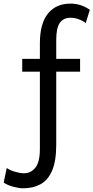

<svg xmlns="http://www.w3.org/2000/svg" viewBox="-113 -811 516 1061"><path d="M9.8 -415V-485.8H329.6V-415ZM383.3 -756.8 360.8 -683.6Q321.3 -712.9 275.9 -712.9Q237.8 -712.9 217.8 -685.1Q197.8 -657.2 197.8 -590.8Q197.8 -546.9 197.8 -499Q197.8 -451.2 197.8 -387.2Q197.8 -323.2 197.8 -232.7Q197.8 -142.1 197.8 -12.2Q197.8 78.6 175 131.6Q152.3 184.6 111.1 207Q69.8 229.5 14.2 229.5Q-6.3 229.5 -38.6 221.2Q-70.8 212.9 -92.8 197.8L-75.7 117.2Q-59.6 129.4 -30.8 137.9Q-2 146.5 18.6 146.5Q57.6 146.5 82.5 115.5Q107.4 84.5 107.4 12.2Q107.4 1.5 107.4 -33.2Q107.4 -67.9 107.4 -117.9Q107.4 -168 107.4 -225.6Q107.4 -283.2 107.4 -340.6Q107.4 -397.9 107.4 -447Q107.4 -496.1 107.4 -529.3Q107.4 -562.5 107.4 -571.3Q107.4 -681.2 152.1 -736.1Q196.8 -791 275.9 -791Q335 -791 383.3 -756.8Z"/></svg>

Font: Kanchenjunga
Style: Regular
Weight: 400
Designer: Becca Hirsbrunner Spalinger
Foundry: SIL International
Version: Version 2.001